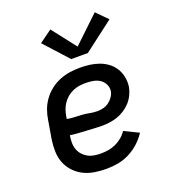

<svg xmlns="http://www.w3.org/2000/svg" viewBox="-141 -875 881 988"><g transform="rotate(-20 300.0 -381.0)"><path d="M274 8Q241 8 209 3Q177 -2 149 -16Q121 -30 100 -52.5Q79 -75 67.5 -103.5Q56 -132 55 -165Q54 -198 59 -231L76 -331Q80 -359 90 -386Q100 -413 117.5 -437Q135 -461 159 -479.5Q183 -498 210.5 -509Q238 -520 266 -524Q294 -528 321 -528Q349 -528 375.5 -524.5Q402 -521 426.5 -512Q451 -503 471.5 -487.5Q492 -472 505.5 -450Q519 -428 524 -401.5Q529 -375 525 -348Q521 -327 511 -306.5Q501 -286 486 -269.5Q471 -253 451.5 -240.5Q432 -228 411.5 -221Q391 -214 369.5 -211Q348 -208 327 -208Q305 -208 283.5 -209.5Q262 -211 240.5 -212Q219 -213 197 -214.5Q175 -216 154 -219V-217Q151 -198 151 -179Q151 -160 157 -143Q163 -126 175 -112.5Q187 -99 202.5 -90.5Q218 -82 236.5 -79Q255 -76 274 -76Q294 -76 314.5 -79.5Q335 -83 354 -91.5Q373 -100 390 -114Q407 -128 419 -146L498 -108Q480 -80 454.5 -57Q429 -34 399.5 -19Q370 -4 338 2Q306 8 274 8ZM331 -287Q346 -287 362.5 -291Q379 -295 393 -305Q407 -315 417 -329.5Q427 -344 430 -359Q433 -380 424 -398Q415 -416 399 -426.5Q383 -437 362.5 -440.5Q342 -444 322 -444Q304 -444 286.5 -441.5Q269 -439 252 -431.5Q235 -424 220.5 -412Q206 -400 195.5 -384.5Q185 -369 179 -352Q173 -335 170 -317L168 -303Q188 -299 208.5 -298.5Q229 -298 249.5 -296.5Q270 -295 290 -291Q310 -287 331 -287ZM295 -585 177 -715 246 -765 348 -634 491 -770 550 -710 386 -585Z"/></g></svg>

Font: Iosevka SS04 Medium Extended
Style: Italic
Weight: 500
Width: 7
Italic angle: -9°
Monospace: yes
Designer: Belleve Invis
Foundry: Belleve Invis
Version: Version 19.0.0; ttfautohint (v1.8.4)